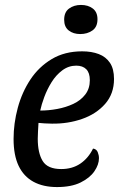

<svg xmlns="http://www.w3.org/2000/svg" viewBox="-20 -738 484 778"><path d="M211 20Q155 20 115.5 -1.5Q76 -23 55.5 -66Q35 -109 35 -175Q35 -238 52 -301Q69 -364 103 -415.5Q137 -467 189.5 -498.5Q242 -530 313 -530Q351 -530 380 -519Q409 -508 425.5 -483.5Q442 -459 442 -418Q442 -358 406 -317Q370 -276 312.5 -256Q255 -236 190 -237Q177 -237 161 -238Q145 -239 136 -240Q135 -222 134 -205.5Q133 -189 133 -176Q133 -118 153 -85.5Q173 -53 228 -53Q273 -53 305.5 -75Q338 -97 357 -136Q371 -134 376 -121.5Q381 -109 381 -97Q381 -71 362.5 -44Q344 -17 306.5 1.5Q269 20 211 20ZM143 -290Q177 -290 212 -296.5Q247 -303 277 -317Q307 -331 325.5 -355Q344 -379 344 -413Q344 -443 329.5 -457.5Q315 -472 289 -472Q258 -472 232.5 -453Q207 -434 189 -405Q171 -376 159.5 -345Q148 -314 143 -290ZM305 -600Q277 -600 258.5 -614.5Q240 -629 240 -658Q240 -689 260 -703.5Q280 -718 308 -718Q337 -718 356 -703.5Q375 -689 375 -660Q375 -629 354.5 -614.5Q334 -600 305 -600Z"/></svg>

Font: Sansita Swashed Light Light
Style: Regular
Weight: 300
Version: Version 1.003